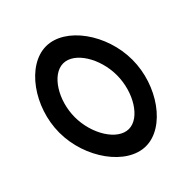

<svg xmlns="http://www.w3.org/2000/svg" viewBox="-172 -698 816 816"><g transform="rotate(-45 236.5 -289.5)"><path d="M16 -290C16 -136 122 11 236 11C350 11 455 -136 455 -290C455 -444 350 -590 236 -590C122 -590 16 -444 16 -290ZM109 -290C109 -391 169 -487 236 -487C303 -487 362 -391 362 -290C362 -189 303 -92 236 -92C169 -92 109 -189 109 -290Z"/></g></svg>

Font: Charger Sport
Style: BdNrw
Weight: 700
Designer: Jasper
Foundry: Cannot Into Space Fonts
Version: Version 1.1